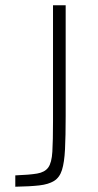

<svg xmlns="http://www.w3.org/2000/svg" viewBox="-20 -708 371 728"><path d="M38 0V-43Q92 -45 121 -50Q150 -55 163 -73Q176 -91 178.5 -132.5Q181 -174 181 -248V-688H229V-268Q229 -192 226.5 -142Q224 -92 215 -63.5Q206 -35 185 -22Q164 -9 129 -5Q94 -1 38 0Z"/></svg>

Font: Saira Thin ExtraLight
Style: Regular
Weight: 250
Version: Version 1.101